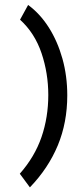

<svg xmlns="http://www.w3.org/2000/svg" viewBox="-20 -621 339 790"><path d="M103 149.9 61.5 93.8Q123 23.9 150.9 -57.4Q178.7 -138.7 178.7 -230Q178.7 -319.3 150.9 -402.1Q123 -484.9 62.5 -540L95.7 -600.6Q144.5 -564.9 180.7 -508.1Q216.8 -451.2 236.8 -379.9Q256.8 -308.6 256.8 -228.5Q256.8 -116.7 217.8 -22.7Q178.7 71.3 103 149.9Z"/></svg>

Font: Harmattan Medium
Style: Regular
Weight: 500
Designer: George W. Nuss III and SIL International
Foundry: SIL International
Version: Version 4.000